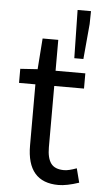

<svg xmlns="http://www.w3.org/2000/svg" viewBox="-55 -795 447 842"><g transform="rotate(5 169.0 -374.0)"><path d="M235 12Q96 12 96 -150V-419H24V-481L100 -486L110 -622H179V-486H310V-419H179V-149Q179 -102 196 -78.5Q213 -55 254 -55Q274 -55 309 -68L325 -6Q271 12 235 12ZM256 -548 252 -760H311L310 -703L296 -548Z"/></g></svg>

Font: Toshiba Sans
Style: Regular
Weight: 400
Designer: Paul D. Hunt
Foundry: Toshiba Corporation
Version: Version 2.020;PS 2.0;hotconv 1.0.86;makeotf.lib2.5.63406